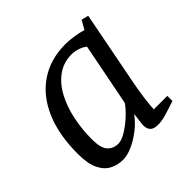

<svg xmlns="http://www.w3.org/2000/svg" viewBox="-141 -656 795 795"><g transform="rotate(-45 256.5 -258.0)"><path d="M150 8Q119 8 92.5 -5.5Q66 -19 50 -51.5Q34 -84 34 -142Q34 -255 69 -335Q104 -415 168 -457.5Q232 -500 319 -500Q340 -500 367.5 -496Q395 -492 416 -485L438 -524L469 -516L408 -202Q398 -152 392.5 -109Q387 -66 387 -50H466V-20Q425 -6 400 1Q375 8 355 8Q330 8 319.5 -3Q309 -14 309 -33Q309 -36 310 -46Q311 -56 313 -69.5Q315 -83 316 -94Q294 -64 264 -41Q234 -18 204 -5Q174 8 150 8ZM183 -53Q202 -53 229 -69.5Q256 -86 281.5 -109.5Q307 -133 321 -154L375 -429Q362 -440 343 -446Q324 -452 308 -452Q260 -452 224 -426Q188 -400 164.5 -356Q141 -312 129.5 -257Q118 -202 118 -144Q118 -92 136 -72.5Q154 -53 183 -53Z"/></g></svg>

Font: Manuale
Style: Italic
Weight: 400
Italic angle: -11°
Designer: Eduardo Tunni / Pablo Cosgaya
Foundry: Eduardo Tunni / Pablo Cosgaya
Version: Version 1.002